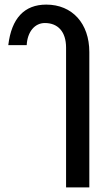

<svg xmlns="http://www.w3.org/2000/svg" viewBox="-20 -621 480 834"><path d="M267 -414V193H368V-395C368 -519 294 -601 181 -601C86 -601 30 -542 16 -425H96C99 -483 131 -521 175 -521C231 -521 267 -484 267 -414Z"/></svg>

Font: Vanilla Cream DemiBold
Style: Regular
Weight: 600
Designer: Jeremy Tribby, Jinavaṁso
Foundry: Tribby Type
Version: Version 1.422;Glyphs 3.1.2 (3151)